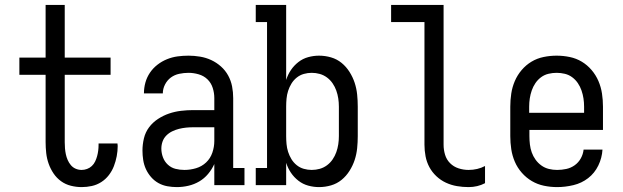

<svg xmlns="http://www.w3.org/2000/svg" viewBox="-20 -755 2540 783"><path d="M313 8Q291 8 269 2.5Q247 -3 229 -16Q211 -29 198.5 -47.5Q186 -66 178.5 -87Q171 -108 168.5 -130.5Q166 -153 166 -175V-450H59V-520H166V-735H244V-520H431V-450H244V-175Q244 -162 245 -150Q246 -138 248.5 -126Q251 -114 256 -102.5Q261 -91 269 -81.5Q277 -72 288.5 -67Q300 -62 313 -62Q324 -62 335 -66Q346 -70 354.5 -78Q363 -86 368 -96.5Q373 -107 376 -118Q379 -129 380.5 -140.5Q382 -152 382 -164Q382 -165 382 -166.5Q382 -168 382 -170H459Q459 -167 459.5 -164.5Q460 -162 460 -160Q460 -139 456 -118Q452 -97 444.5 -77.5Q437 -58 424 -41Q411 -24 393 -12.5Q375 -1 354.5 3.5Q334 8 313 8Z M701 8Q682 8 662.5 4.5Q643 1 626 -8.5Q609 -18 596 -33Q583 -48 575 -65.5Q567 -83 564 -102.5Q561 -122 561 -141Q561 -166 567 -191Q573 -216 588 -236Q603 -256 624.5 -270Q646 -284 669.5 -292Q693 -300 718 -303Q743 -306 768 -306H854V-355Q854 -376 847.5 -396.5Q841 -417 826 -431.5Q811 -446 790 -452Q769 -458 749 -458Q730 -458 711 -454Q692 -450 677 -439Q662 -428 653 -410.5Q644 -393 644 -374Q644 -374 644 -374Q644 -374 644 -374H567Q567 -374 567 -374Q567 -374 567 -374Q567 -397 573 -418.5Q579 -440 591.5 -458.5Q604 -477 622 -491Q640 -505 661 -513.5Q682 -522 704 -525Q726 -528 749 -528Q772 -528 796 -524Q820 -520 841.5 -510Q863 -500 881 -484Q899 -468 910.5 -447Q922 -426 926.5 -402.5Q931 -379 931 -355V-70H977V0H854V-86Q844 -64 828.5 -45.5Q813 -27 792.5 -15Q772 -3 748.5 2.5Q725 8 701 8ZM732 -62Q756 -62 779.5 -69Q803 -76 820.5 -92.5Q838 -109 846 -132.5Q854 -156 854 -180V-236H768Q753 -236 738.5 -234.5Q724 -233 710 -229.5Q696 -226 682.5 -219.5Q669 -213 658.5 -202.5Q648 -192 643 -178Q638 -164 638 -149Q638 -131 644.5 -113.5Q651 -96 664.5 -83.5Q678 -71 695.5 -66.5Q713 -62 732 -62Z M1281 8Q1259 8 1237 2Q1215 -4 1197 -18Q1179 -32 1166.5 -50.5Q1154 -69 1147 -91V0H1023V-70H1069V-665H1023V-735H1147V-429Q1154 -451 1166.5 -469.5Q1179 -488 1197 -502Q1215 -516 1237 -522Q1259 -528 1281 -528Q1306 -528 1330 -521Q1354 -514 1373 -498.5Q1392 -483 1405.5 -461.5Q1419 -440 1426.5 -417Q1434 -394 1436.5 -369.5Q1439 -345 1439 -320V-200Q1439 -175 1436.5 -150.5Q1434 -126 1426.5 -103Q1419 -80 1405.5 -58.5Q1392 -37 1373 -21.5Q1354 -6 1330 1Q1306 8 1281 8ZM1251 -62Q1268 -62 1284 -66.5Q1300 -71 1313.5 -81Q1327 -91 1336.5 -105Q1346 -119 1351.5 -134.5Q1357 -150 1359.5 -166.5Q1362 -183 1362 -200V-320Q1362 -337 1359.5 -353.5Q1357 -370 1351.5 -385.5Q1346 -401 1336.5 -415Q1327 -429 1313.5 -439Q1300 -449 1284 -453.5Q1268 -458 1251 -458Q1235 -458 1219 -453.5Q1203 -449 1190 -438.5Q1177 -428 1168.5 -414Q1160 -400 1155 -384.5Q1150 -369 1148.5 -352.5Q1147 -336 1147 -320V-200Q1147 -184 1148.5 -167.5Q1150 -151 1155 -135.5Q1160 -120 1168.5 -106Q1177 -92 1190 -81.5Q1203 -71 1219 -66.5Q1235 -62 1251 -62Z M1891 8Q1867 8 1843.5 4Q1820 0 1798.5 -10Q1777 -20 1759.5 -36.5Q1742 -53 1731 -73.5Q1720 -94 1715.5 -117.5Q1711 -141 1711 -165V-665H1575V-735H1789V-165Q1789 -144 1795 -124Q1801 -104 1815.5 -89.5Q1830 -75 1850 -68.5Q1870 -62 1891 -62Q1909 -62 1926 -66Q1943 -70 1958 -78V-8Q1943 0 1926 4Q1909 8 1891 8Z M2252 8Q2225 8 2198.5 2.5Q2172 -3 2149 -16.5Q2126 -30 2108 -50.5Q2090 -71 2079.5 -95.5Q2069 -120 2065 -146.5Q2061 -173 2061 -200V-320Q2061 -347 2065 -373.5Q2069 -400 2079.5 -424.5Q2090 -449 2107.5 -469.5Q2125 -490 2147.5 -503.5Q2170 -517 2196.5 -522.5Q2223 -528 2250 -528Q2277 -528 2303.5 -522.5Q2330 -517 2352.5 -503.5Q2375 -490 2392.5 -469.5Q2410 -449 2420.5 -424.5Q2431 -400 2435 -373.5Q2439 -347 2439 -320V-225H2139V-200Q2139 -183 2141 -166Q2143 -149 2148.5 -133.5Q2154 -118 2164 -104Q2174 -90 2188 -80Q2202 -70 2218.5 -66Q2235 -62 2252 -62Q2271 -62 2289.5 -66Q2308 -70 2323.5 -81Q2339 -92 2348.5 -109Q2358 -126 2360 -145H2437Q2435 -111 2420 -80Q2405 -49 2378.5 -28.5Q2352 -8 2318.5 0Q2285 8 2252 8ZM2362 -295V-320Q2362 -337 2359.5 -353.5Q2357 -370 2351.5 -386Q2346 -402 2336.5 -416Q2327 -430 2313.5 -440Q2300 -450 2283.5 -454Q2267 -458 2250 -458Q2233 -458 2216.5 -454Q2200 -450 2186.5 -440Q2173 -430 2163.5 -416Q2154 -402 2148.5 -386Q2143 -370 2140.5 -353.5Q2138 -337 2138 -320V-295Z"/></svg>

Font: Iosevka Gothic
Style: Regular
Weight: 400
Monospace: yes
Designer: Belleve Invis
Foundry: Belleve Invis
Version: Version 15.5.1; ttfautohint (v1.8.4)